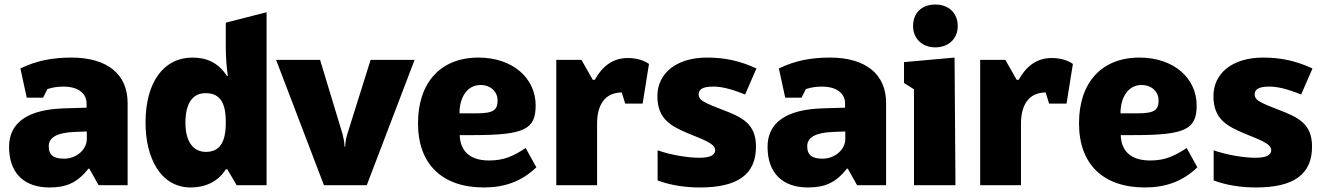

<svg xmlns="http://www.w3.org/2000/svg" viewBox="-20 -817 5839 847"><path d="M415 0H543V-363C543 -489 454 -563 295 -563C213 -563 142 -550 70 -515L98 -386H170L189 -424C214 -432 234 -435 263 -435C314 -435 362 -412 362 -360V-342L262 -339C105 -334 20 -278 20 -169C20 -56 84 10 198 10C270 10 320 -9 370 -73H374ZM263 -117C220 -117 195 -130 195 -172C195 -212 234 -232 309 -235L363 -237V-204C363 -157 317 -117 263 -117Z M822 10C887 10 943 -17 976 -70H983L1024 0H1156V-763L976 -717V-612C976 -568 979 -525 985 -482H981C943 -541 891 -563 829 -563C703 -563 622 -456 622 -276C622 -124 686 10 822 10ZM888 -147C835 -147 798 -189 798 -275C798 -362 830 -406 887 -406C942 -406 976 -375 976 -281V-266C974 -186 947 -147 888 -147Z M1198 -553 1409 0H1598L1809 -553H1615L1512 -225C1506 -205 1503 -187 1503 -170H1500C1500 -188 1494 -215 1491 -226L1392 -553Z M2115 10C2203 10 2280 -15 2346 -79L2299 -164C2247 -130 2205 -109 2138 -109C2044 -109 2010 -159 2008 -221H2070C2296 -221 2343 -248 2343 -352C2343 -472 2242 -563 2091 -563C1922 -563 1824 -451 1824 -273C1824 -92 1931 10 2115 10ZM2007 -317C2007 -388 2041 -442 2100 -442C2146 -442 2175 -411 2175 -375C2175 -333 2160 -317 2082 -317Z M2434 -553V0H2614V-272C2614 -349 2645 -409 2723 -409L2738 -360H2815L2843 -535C2821 -550 2791 -561 2749 -561C2682 -561 2636 -523 2604 -465H2595L2545 -553Z M3068 10C3232 10 3315 -46 3315 -170C3315 -269 3258 -299 3164 -334C3128 -348 3104 -357 3079 -372C3068 -379 3062 -389 3062 -400C3062 -424 3081 -435 3127 -435C3160 -435 3200 -427 3267 -400L3317 -515C3243 -549 3177 -563 3099 -563C2963 -563 2880 -493 2880 -393C2880 -288 2945 -259 3017 -228C3074 -204 3135 -185 3135 -155C3135 -133 3114 -121 3064 -121C3017 -121 2939 -133 2881 -154V-21C2940 1 3004 10 3068 10Z M3761 0H3889V-363C3889 -489 3800 -563 3641 -563C3559 -563 3488 -550 3416 -515L3444 -386H3516L3535 -424C3560 -432 3580 -435 3609 -435C3660 -435 3708 -412 3708 -360V-342L3608 -339C3451 -334 3366 -278 3366 -169C3366 -56 3430 10 3544 10C3616 10 3666 -9 3716 -73H3720ZM3609 -117C3566 -117 3541 -130 3541 -172C3541 -212 3580 -232 3655 -235L3709 -237V-204C3709 -157 3663 -117 3609 -117Z M4195 0 4191 -563 3968 -543V-451L4012 -423V0ZM4106 -608C4164 -608 4205 -646 4205 -702C4205 -758 4167 -797 4106 -797C4045 -797 4008 -759 4008 -702C4008 -646 4049 -608 4106 -608Z M4304 -553V0H4484V-272C4484 -349 4515 -409 4593 -409L4608 -360H4685L4713 -535C4691 -550 4661 -561 4619 -561C4552 -561 4506 -523 4474 -465H4465L4415 -553Z M5031 10C5119 10 5196 -15 5262 -79L5215 -164C5163 -130 5121 -109 5054 -109C4960 -109 4926 -159 4924 -221H4986C5212 -221 5259 -248 5259 -352C5259 -472 5158 -563 5007 -563C4838 -563 4740 -451 4740 -273C4740 -92 4847 10 5031 10ZM4923 -317C4923 -388 4957 -442 5016 -442C5062 -442 5091 -411 5091 -375C5091 -333 5076 -317 4998 -317Z M5521 10C5685 10 5768 -46 5768 -170C5768 -269 5711 -299 5617 -334C5581 -348 5557 -357 5532 -372C5521 -379 5515 -389 5515 -400C5515 -424 5534 -435 5580 -435C5613 -435 5653 -427 5720 -400L5770 -515C5696 -549 5630 -563 5552 -563C5416 -563 5333 -493 5333 -393C5333 -288 5398 -259 5470 -228C5527 -204 5588 -185 5588 -155C5588 -133 5567 -121 5517 -121C5470 -121 5392 -133 5334 -154V-21C5393 1 5457 10 5521 10Z"/></svg>

Font: Frost ExtraBold
Style: Regular
Weight: 800
Designer: Lee Frost
Foundry: Lee Frost for Ice Communication Norge AS
Version: Version 2.011;hotconv 1.0.107;makeotfexe 2.5.65593